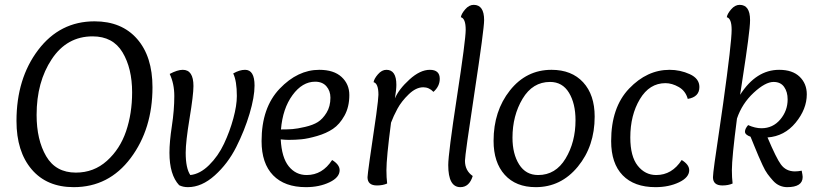

<svg xmlns="http://www.w3.org/2000/svg" viewBox="-20 -762 3367 792"><path d="M284 10Q173 10 110.5 -63.5Q48 -137 48 -263Q48 -438 137.5 -556Q227 -674 370 -674Q482 -674 545.5 -601.5Q609 -529 609 -402Q609 -230 519 -110Q429 10 284 10ZM362 -612Q256 -612 193.5 -518Q131 -424 131 -288Q131 -185 170.5 -117.5Q210 -50 293 -50Q367 -50 421 -98.5Q475 -147 500 -220.5Q525 -294 525 -381Q525 -480 485.5 -546Q446 -612 362 -612Z M699 -366Q699 -417 680 -457Q712 -474 734 -474Q778 -474 778 -407Q778 -371 762 -274Q746 -177 746 -132Q746 -68 765 -40Q805 -44 842.5 -81Q880 -118 904 -169Q928 -220 942.5 -273.5Q957 -327 957 -366Q957 -428 942 -459Q968 -474 991 -474Q1030 -474 1030 -409Q1030 -362 1009.5 -293Q989 -224 954.5 -155.5Q920 -87 866 -38.5Q812 10 755 10Q735 10 719 2Q679 -41 679 -132Q679 -177 689 -242.5Q699 -308 699 -366Z M1350 -102Q1381 -83 1381 -60Q1381 -30 1339 -10Q1297 10 1242 10Q1154 10 1106.5 -39Q1059 -88 1059 -180Q1059 -318 1133.5 -396Q1208 -474 1297 -474Q1357 -474 1389 -444.5Q1421 -415 1421 -370Q1421 -321 1401 -285Q1381 -249 1353.5 -230.5Q1326 -212 1288 -201Q1250 -190 1224 -187.5Q1198 -185 1171 -185Q1158 -185 1138 -187Q1142 -112 1171 -76Q1200 -40 1245 -40Q1310 -40 1350 -102ZM1343 -359Q1343 -387 1326.5 -406Q1310 -425 1280 -425Q1227 -425 1186.5 -369.5Q1146 -314 1139 -228Q1167 -228 1186.5 -229.5Q1206 -231 1238.5 -238.5Q1271 -246 1291 -258.5Q1311 -271 1327 -297Q1343 -323 1343 -359Z M1593 -256Q1574 -111 1574 -60Q1574 -30 1577 -5Q1559 3 1535 3Q1496 3 1496 -31Q1496 -47 1532 -289Q1541 -356 1541 -371Q1541 -418 1521 -423Q1523 -437 1539 -455.5Q1555 -474 1574 -474Q1615 -474 1615 -412Q1615 -392 1609 -356Q1625 -394 1669 -434Q1713 -474 1753 -474Q1794 -474 1794 -437Q1794 -406 1768 -383Q1750 -402 1726 -402Q1696 -402 1666 -373Q1636 -344 1619.5 -313.5Q1603 -283 1593 -256Z M1934 -742Q1977 -742 1977 -679Q1977 -642 1937.5 -382Q1898 -122 1898 -99Q1898 -58 1930 -36Q1916 10 1879 10Q1829 10 1829 -81Q1829 -128 1865 -363Q1901 -598 1901 -639Q1901 -686 1881 -691Q1883 -705 1899 -723.5Q1915 -742 1934 -742Z M2190 10Q2108 10 2062 -41Q2016 -92 2016 -181Q2016 -304 2083.5 -389Q2151 -474 2255 -474Q2338 -474 2385.5 -422.5Q2433 -371 2433 -281Q2433 -159 2363.5 -74.5Q2294 10 2190 10ZM2249 -424Q2177 -424 2135.5 -354.5Q2094 -285 2094 -194Q2094 -127 2121.5 -83.5Q2149 -40 2200 -40Q2272 -40 2313 -108Q2354 -176 2354 -266Q2354 -335 2327 -379.5Q2300 -424 2249 -424Z M2817 -354Q2808 -387 2780 -403Q2752 -419 2725 -419Q2659 -419 2619.5 -353Q2580 -287 2580 -195Q2580 -117 2610.5 -78.5Q2641 -40 2687 -40Q2752 -40 2792 -102Q2823 -83 2823 -60Q2823 -30 2781 -10Q2739 10 2684 10Q2596 10 2548.5 -39Q2501 -88 2501 -180Q2501 -319 2575 -396.5Q2649 -474 2742 -474Q2786 -474 2825.5 -456Q2865 -438 2865 -403Q2865 -362 2817 -354Z M3033 -371Q3099 -474 3194 -474Q3249 -474 3278.5 -445.5Q3308 -417 3308 -373Q3308 -312 3262 -256Q3216 -200 3146 -195Q3183 -108 3201 -84Q3222 -55 3259 -55Q3272 -55 3287 -58Q3291 -38 3291 -32Q3291 10 3227 10Q3211 10 3196 3.5Q3181 -3 3168.5 -17Q3156 -31 3146 -44.5Q3136 -58 3125.5 -81Q3115 -104 3108.5 -119Q3102 -134 3091.5 -160Q3081 -186 3076 -198Q3053 -206 3053 -219Q3053 -231 3066 -246Q3095 -233 3121 -233Q3168 -233 3198.5 -269Q3229 -305 3229 -352Q3229 -383 3214.5 -403.5Q3200 -424 3171 -424Q3137 -424 3089 -379.5Q3041 -335 3020 -273Q2999 -112 2999 -60Q2999 -30 3002 -5Q2984 3 2960 3Q2921 3 2921 -31Q2921 -43 2928 -94Q2935 -145 2946.5 -221Q2958 -297 2963 -335Q2998 -586 2998 -639Q2998 -686 2978 -691Q2980 -705 2996 -723.5Q3012 -742 3031 -742Q3074 -742 3074 -679Q3074 -655 3065.5 -591Q3057 -527 3046 -456.5Q3035 -386 3033 -371Z"/></svg>

Font: Overlock
Style: Italic
Weight: 400
Designer: Dario Muhafara
Foundry: Dario Manuel Muhafara
Version: Version 1.002